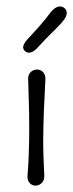

<svg xmlns="http://www.w3.org/2000/svg" viewBox="-20 -583 230 603"><path d="M119.1 -32.2C117.7 -66.4 115.7 -100.6 115.7 -135.3C115.7 -200.7 119.1 -267.1 122.6 -335C123 -355.5 108.9 -364.7 96.2 -364.7C83 -364.7 67.4 -354.5 68.4 -335C69.8 -291 71.8 -235.8 71.8 -181.6C71.8 -125 69.8 -68.8 66.4 -30.3C64.9 -9.8 79.1 0 91.8 0C105 0 120.6 -11.2 119.1 -32.2ZM135.7 -540C117.2 -514.6 89.4 -484.4 67.4 -460.9C57.6 -450.2 52.7 -441.4 52.7 -434.6C52.7 -424.3 63.5 -417.5 69.8 -417.5C83 -417.5 93.3 -427.7 99.6 -435.1C137.7 -477.5 159.7 -493.7 181.2 -521C189.9 -532.7 195.3 -549.8 179.7 -559.6C164.6 -568.8 147.9 -557.1 135.7 -540Z"/></svg>

Font: Pompiere 
Style: Regular
Weight: 400
Designer: Karolina Lach
Foundry: Sorkin Type Co.
Version: Version 1.001